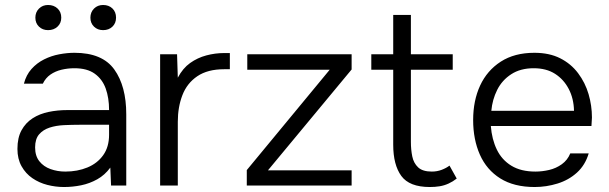

<svg xmlns="http://www.w3.org/2000/svg" viewBox="-20 -745 2446 771"><path d="M237 6Q203 6 170 -2.5Q137 -11 110 -29.5Q83 -48 66.5 -77.5Q50 -107 50 -147Q50 -192 66.5 -222Q83 -252 111 -270Q139 -288 175 -295.5Q211 -303 251 -303H418Q418 -352 404.5 -389.5Q391 -427 360.5 -449Q330 -471 279 -471Q252 -471 227 -465Q202 -459 182.5 -445.5Q163 -432 152 -409H76Q85 -444 106.5 -468Q128 -492 157 -506.5Q186 -521 218 -527Q250 -533 279 -533Q391 -533 439 -466Q487 -399 487 -286V0H426L423 -72Q401 -42 370.5 -25Q340 -8 306 -1Q272 6 237 6ZM242 -56Q291 -56 331 -72.5Q371 -89 394.5 -122Q418 -155 418 -204V-244H300Q269 -244 237 -242.5Q205 -241 179 -232.5Q153 -224 137 -205.5Q121 -187 121 -153Q121 -119 138 -97.5Q155 -76 183 -66Q211 -56 242 -56ZM394 -624Q372 -624 357.5 -638Q343 -652 343 -674Q343 -696 357.5 -710.5Q372 -725 394 -725Q417 -725 431.5 -711Q446 -697 446 -674Q446 -652 431.5 -638Q417 -624 394 -624ZM173 -624Q151 -624 136.5 -638Q122 -652 122 -674Q122 -696 136.5 -710.5Q151 -725 173 -725Q196 -725 211 -711Q226 -697 226 -674Q226 -652 211 -638Q196 -624 173 -624Z M623 0V-527H691L694 -433Q714 -471 743.5 -492Q773 -513 808.5 -522.5Q844 -532 881 -532Q887 -532 892 -532Q897 -532 903 -532V-467H880Q814 -467 772.5 -439Q731 -411 712.5 -363Q694 -315 694 -256V0Z M971 0V-62L1304 -465H973V-527H1392V-466L1056 -61H1392V0Z M1706 6Q1624 6 1591.5 -38.5Q1559 -83 1559 -164V-465H1471V-527H1559V-685H1630V-527H1798V-465H1630V-175Q1630 -144 1635.5 -117Q1641 -90 1659 -73Q1677 -56 1714 -56Q1735 -56 1753.5 -63Q1772 -70 1785 -80L1814 -28Q1799 -16 1781.5 -8Q1764 0 1745.5 3Q1727 6 1706 6Z M2127 6Q2044 6 1989 -28.5Q1934 -63 1907 -124Q1880 -185 1880 -263Q1880 -341 1908 -401.5Q1936 -462 1991 -497.5Q2046 -533 2126 -533Q2186 -533 2229.5 -511Q2273 -489 2301.5 -451Q2330 -413 2343.5 -367Q2357 -321 2357 -273Q2356 -264 2356 -255.5Q2356 -247 2355 -239H1951Q1955 -186 1975 -144.5Q1995 -103 2033.5 -79.5Q2072 -56 2130 -56Q2157 -56 2185 -62.5Q2213 -69 2236 -85.5Q2259 -102 2270 -129H2344Q2330 -82 2297 -52Q2264 -22 2219 -8Q2174 6 2127 6ZM1953 -300H2285Q2284 -349 2264 -387.5Q2244 -426 2209 -448.5Q2174 -471 2123 -471Q2070 -471 2033 -447Q1996 -423 1976.5 -384Q1957 -345 1953 -300Z"/></svg>

Font: Onest Light
Style: Regular
Weight: 300
Designer: Dmitri Voloshin, Andrey Kudryavtsev
Foundry: Dmitri Voloshin, Andrey Kudryavtsev
Version: Version 1.000;gftools[0.9.33]